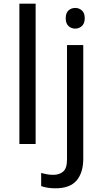

<svg xmlns="http://www.w3.org/2000/svg" viewBox="-20 -780 556 1040"><path d="M173 0H85V-760H173ZM336 -681Q336 -710 351 -723.5Q366 -737 388 -737Q408 -737 423.5 -723.5Q439 -710 439 -681Q439 -653 423.5 -639Q408 -625 388 -625Q366 -625 351 -639Q336 -653 336 -681ZM280 240Q255 240 236 236.5Q217 233 203 228V157Q218 161 234 164Q250 167 269 167Q301 167 322 149.5Q343 132 343 83V-536H431V80Q431 155 395 197.5Q359 240 280 240Z"/></svg>

Font: Noto Sans Historical
Style: Regular
Weight: 400
Designer: Monotype Design Team
Foundry: Monotype Imaging Inc.
Version: Version 2.013; ttfautohint (v1.8.4.7-5d5b)